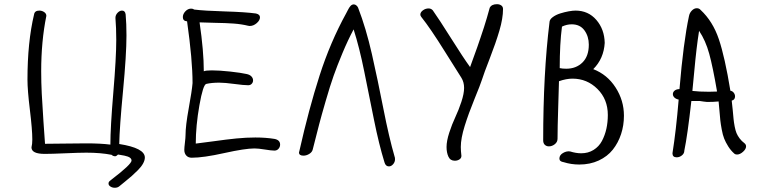

<svg xmlns="http://www.w3.org/2000/svg" viewBox="-20 -742 3658 908"><path d="M525.9 -657.2Q525.9 -670.9 535.9 -681.4Q545.9 -691.9 557.1 -691.9Q571.8 -691.9 574.2 -673.8Q578.1 -629.4 578.1 -574.2Q578.1 -483.4 561.8 -311.8Q545.4 -140.1 543.9 -61Q665 -42 665 2.9Q665 16.1 656.7 31.2Q648.4 46.4 632.6 62.3Q616.7 78.1 603.3 90.1Q589.8 102.1 570.3 117.7Q550.8 133.3 543.9 139.2Q535.6 146 522.9 146Q511.2 146 502.2 140.1Q493.2 134.3 493.2 126Q493.2 121.1 495.4 117.9Q497.6 114.7 502.2 111.3Q506.8 107.9 508.8 106Q602.1 34.7 602.1 17.1Q602.1 10.7 597.4 6.1Q592.8 1.5 584.5 -1.5Q576.2 -4.4 568.8 -5.9Q561.5 -7.3 551.3 -9Q541 -10.7 538.1 -11.2Q530.8 -3.9 525.9 -2.9Q514.6 -2.9 507.8 -9.8Q456.5 -20 388.2 -20Q355 -20 289.3 -17.1Q223.6 -14.2 191.9 -14.2Q128.9 -14.2 128.9 -44.9Q132.8 -61 132.8 -82Q132.8 -128.9 121.3 -222.7Q109.9 -316.4 109.9 -365.2Q109.9 -543 141.1 -673.8Q144 -691.9 166 -691.9Q178.7 -691.9 189 -684.8Q199.2 -677.7 199.2 -667Q174.8 -546.9 174.8 -404.8Q174.8 -353 177.5 -298.6Q180.2 -244.1 185.5 -167.5Q190.9 -90.8 192.9 -62Q221.7 -62 285.9 -63Q350.1 -64 388.2 -64Q456.1 -64 502 -58.1Q502 -139.2 515.9 -304.2Q529.8 -469.2 529.8 -553.2Q529.8 -610.4 525.9 -657.2Z M1183.6 -40Q1139.2 -40 1040.5 -18.1Q941.9 3.9 886.7 3.9Q870.6 3.9 861.1 -6.3Q851.6 -16.6 851.6 -33.2Q851.6 -43.5 854.5 -67.4Q857.4 -91.3 857.4 -103Q857.4 -147 872.6 -230Q887.7 -313 890.6 -349.1Q890.6 -458 864.7 -641.1Q844.7 -642.6 844.7 -661.1Q844.7 -675.8 856.7 -688.5Q868.7 -701.2 883.8 -701.2Q892.6 -701.2 898.4 -696.8Q946.3 -690.9 1043.2 -688Q1140.1 -685.1 1190.4 -678.2Q1209.5 -673.8 1209.5 -660.2Q1209.5 -646 1194.1 -632.6Q1178.7 -619.1 1160.6 -619.1Q1155.8 -619.1 1153.8 -620.1Q1122.1 -627.9 1084.7 -630.6Q1047.4 -633.3 998 -634Q948.7 -634.8 923.8 -636.2Q943.8 -500.5 943.8 -404.8Q952.6 -409.2 981.4 -409.2Q1017.1 -409.2 1068.6 -403.6Q1120.1 -397.9 1145.5 -392.1Q1160.6 -389.2 1168.7 -380.9Q1176.8 -372.6 1176.8 -361.8Q1176.8 -352.5 1170.4 -345.7Q1164.1 -338.9 1153.8 -338.9Q1133.3 -338.9 1088.1 -345Q1043 -351.1 1016.6 -351.1Q981.4 -351.1 955.6 -345.2Q940.4 -342.3 923.1 -244.6Q905.8 -147 905.8 -63Q933.6 -65.9 992.2 -74.2Q1050.8 -82.5 1097.9 -87.2Q1145 -91.8 1187.5 -91.8Q1237.3 -91.8 1278.8 -85Q1304.7 -79.6 1304.7 -58.1Q1304.7 -46.9 1297.1 -38.3Q1289.6 -29.8 1277.8 -29.8Q1263.7 -29.8 1232.7 -34.9Q1201.7 -40 1183.6 -40Z M1459 -35.2Q1456.1 -22.5 1442.6 -14.2Q1429.2 -5.9 1415 -5.9Q1394 -5.9 1394 -21Q1394 -22.9 1396 -28.8Q1440.4 -226.1 1491.2 -384.3Q1542 -542.5 1617.2 -679.2Q1618.7 -681.2 1624.8 -693.8Q1630.9 -706.5 1637.7 -713.9Q1644.5 -721.2 1653.3 -721.2Q1659.2 -721.2 1664.8 -716.8Q1670.4 -712.4 1673.3 -706.1Q1710.9 -608.9 1738.8 -486.1Q1766.6 -363.3 1793.2 -227.5Q1819.8 -91.8 1846.2 -1Q1848.1 2.9 1848.1 11.2Q1848.1 24.4 1839.1 34.7Q1830.1 44.9 1819.3 44.9Q1803.7 44.9 1798.3 25.9Q1772 -59.6 1748.8 -174.8Q1725.6 -290 1702.6 -403.8Q1679.7 -517.6 1652.3 -603Q1625 -551.8 1599.9 -491.7Q1574.7 -431.6 1557.9 -384Q1541 -336.4 1520.3 -264.6Q1499.5 -192.9 1489.3 -153.8Q1479 -114.7 1459 -35.2Z M2295.9 -705.1Q2304.7 -722.2 2330.1 -722.2Q2342.3 -722.2 2350.6 -716.3Q2358.9 -710.4 2358.9 -699.2Q2358.9 -655.3 2341.8 -597.2Q2324.7 -539.1 2296.4 -466.3Q2268.1 -393.6 2258.8 -363.8Q2252 -342.3 2223.9 -273.7Q2195.8 -205.1 2177.5 -146.2Q2159.2 -87.4 2159.2 -46.9Q2159.2 -29.3 2162.1 -4.9Q2162.1 5.9 2152.6 12Q2143.1 18.1 2130.9 18.1Q2109.4 18.1 2100.6 -1.2Q2091.8 -20.5 2091.8 -46.9Q2091.8 -75.2 2104.7 -115Q2117.7 -154.8 2133.3 -188Q2148.9 -221.2 2161.9 -260.3Q2174.8 -299.3 2174.8 -326.2Q2174.8 -353.5 2162.1 -374Q2151.9 -389.2 2083.7 -498.5Q2015.6 -607.9 1972.2 -662.1Q1967.8 -668 1967.8 -672.9Q1967.8 -684.1 1980 -693.1Q1992.2 -702.1 2006.8 -702.1Q2019 -702.1 2026.9 -692.9Q2055.7 -652.3 2113.3 -560.8Q2170.9 -469.2 2203.1 -424.8Q2207 -436 2219.5 -470.2Q2231.9 -504.4 2237.1 -519Q2242.2 -533.7 2252.4 -563.7Q2262.7 -593.8 2268.8 -613Q2274.9 -632.3 2282.5 -657.5Q2290 -682.6 2295.9 -705.1Z M2578.6 -636.2Q2578.6 -649.4 2593.5 -660.6Q2608.4 -671.9 2629.4 -678.5Q2650.4 -685.1 2669.7 -688.5Q2689 -691.9 2701.7 -691.9Q2762.2 -691.9 2800.3 -647.7Q2838.4 -603.5 2839.8 -539.1Q2835.4 -464.8 2785.6 -415Q2851.6 -389.6 2891.1 -328.4Q2930.7 -267.1 2930.7 -194.8Q2930.7 -148.9 2917.2 -107.9Q2903.8 -66.9 2878.2 -34.4Q2852.5 -2 2811.5 17.1Q2770.5 36.1 2719.7 36.1Q2681.2 36.1 2645.5 24.9Q2625.5 22 2625.5 7.8Q2625.5 -8.3 2642.3 -18.3Q2659.2 -28.3 2675.8 -25.9Q2704.1 -17.1 2728.5 -17.1Q2761.7 -17.1 2787.1 -33Q2812.5 -48.8 2826.7 -75.4Q2840.8 -102.1 2847.7 -133.1Q2854.5 -164.1 2854.5 -198.2Q2854.5 -272.5 2805.4 -321.3Q2756.3 -370.1 2687.5 -370.1Q2657.7 -370.1 2623.5 -357.9Q2623 -333.5 2619.9 -235.8Q2616.7 -138.2 2616.7 -85.9Q2616.7 -70.3 2603.8 -60.1Q2590.8 -49.8 2575.7 -49.8Q2564.5 -49.8 2556.6 -57.1Q2548.8 -64.5 2548.8 -78.1Q2548.8 -395 2578.6 -636.2ZM2637.7 -616.2Q2627 -535.6 2627 -419.9Q2640.1 -417 2657.7 -417Q2704.6 -417 2734.6 -446.5Q2764.6 -476.1 2764.6 -530.8Q2764.6 -569.8 2743.9 -598.4Q2723.1 -627 2683.6 -627Q2660.2 -627 2637.7 -616.2Z M3189.5 -271Q3176.3 -273.9 3169.2 -281Q3162.1 -288.1 3162.1 -296.9Q3162.1 -306.6 3170.4 -313.5Q3178.7 -320.3 3193.4 -320.8Q3211.9 -542.5 3238.3 -666Q3241.2 -681.2 3252 -692.1Q3262.7 -703.1 3275.4 -703.1Q3286.6 -703.1 3293.5 -694.8Q3351.1 -641.1 3379.6 -556.4Q3408.2 -471.7 3434.1 -313Q3443.8 -311.5 3450 -303.5Q3456.1 -295.4 3456.1 -286.1Q3456.1 -270 3440.4 -266.1Q3442.9 -247.6 3445.3 -220.5Q3447.8 -193.4 3449.2 -178.5Q3450.7 -163.6 3454.3 -144.3Q3458 -125 3463.1 -112.5Q3468.3 -100.1 3477.8 -87.4Q3487.3 -74.7 3500.5 -64.9Q3508.3 -58.6 3508.3 -49.8Q3508.3 -37.1 3493.9 -24.2Q3479.5 -11.2 3465.3 -11.2Q3457 -11.2 3452.1 -16.1Q3436 -30.3 3423.8 -49.8Q3411.6 -69.3 3404.8 -86.4Q3397.9 -103.5 3393.1 -130.1Q3388.2 -156.7 3386.5 -172.9Q3384.8 -189 3382.3 -219.5Q3379.9 -250 3378.4 -262.2Q3354.5 -259.8 3324.2 -259.8Q3318.4 -259.8 3307.4 -261.7Q3296.4 -263.7 3290.5 -264.2H3249.5Q3231.4 -102.5 3216.3 -29.8Q3216.3 -16.1 3204.8 -7.1Q3193.4 2 3180.2 2Q3160.2 2 3160.2 -17.1Q3177.2 -123.5 3189.5 -271ZM3286.1 -596.2Q3279.3 -553.2 3274.2 -510Q3269 -466.8 3262.7 -398.2Q3256.3 -329.6 3254.4 -312Q3287.6 -308.1 3332.5 -308.1Q3339.4 -308.1 3352.1 -308.6Q3364.7 -309.1 3371.1 -309.1Q3351.1 -425.8 3334 -488Q3316.9 -550.3 3286.1 -596.2Z"/></svg>

Font: Zhizn
Style: Regular
Weight: 400
Designer: Peter Zharnov
Foundry: Peter Zharnov
Version: Version 1.000